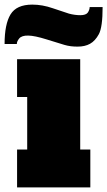

<svg xmlns="http://www.w3.org/2000/svg" viewBox="-56 -813 465 833"><path d="M292 -164.1H335.9V0H18.1V-164.1H62V-392.1H18.1V-556.2H292ZM-36.1 -622.1Q-36.1 -708 -10.3 -750.5Q15.6 -793 84 -793Q127.9 -793 172.9 -777.3Q217.8 -761.7 243.2 -753.9Q268.6 -747.1 292.5 -747.1Q316.9 -747.1 325.2 -758.8Q333 -771 333 -782.2H389.2Q389.2 -695.3 373 -665Q356.9 -635.3 334.5 -623Q312.5 -610.8 281.2 -610.8Q250 -610.4 223.6 -618.2Q197.3 -626 146 -642.1Q94.7 -658.2 66.4 -658.7Q38.1 -659.2 27.3 -646Q16.6 -632.8 17.1 -622.1Z"/></svg>

Font: AlfaSlabOne-Regular
Style: Regular
Weight: 400
Designer: JM Sole
Foundry: JM Sole
Version: Version 1.001